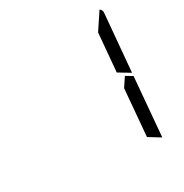

<svg xmlns="http://www.w3.org/2000/svg" viewBox="-211 -1161 1239 1290"><g transform="rotate(-30 408.0 -516.5)"><path d="M666 -523 716 -493 677 -41V-39L589 -93L620 -454ZM741 -994Q759 -983 757 -959L718 -517L630 -570L656 -866Z"/></g></svg>

Font: DSEG7 Modern
Style: Italic
Weight: 400
Italic angle: -5°
Designer: Keshikan(Twitter:@keshinomi_88pro)
Version: Version 0.46